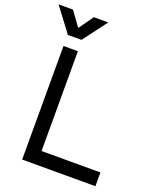

<svg xmlns="http://www.w3.org/2000/svg" viewBox="-188 -1029 928 1128"><g transform="rotate(20 276.0 -465.0)"><path d="M180 -86H548V0H90V-710H180ZM200 -930H290L177 -780H92L-21 -930H69L135 -839Z"/></g></svg>

Font: Violet Sans
Style: Regular
Weight: 400
Designer: Calvin Waterman
Foundry: Violet Office
Version: Version 1.013